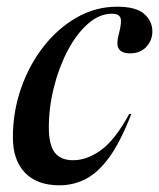

<svg xmlns="http://www.w3.org/2000/svg" viewBox="-20 -543 476 574"><path d="M315 -502Q277 -502 242.8 -471.8Q208.5 -441.5 182.2 -391.5Q156 -341.5 141 -281.5Q126 -221.5 126 -161.5Q126 -109.5 143.8 -86.8Q161.5 -64 198.5 -64Q240 -64 282 -94.2Q324 -124.5 366.5 -202.5L372.5 -202Q340.5 -119.5 307 -73.2Q273.5 -27 236.5 -8Q199.5 11 158 11Q90.5 11 54.5 -26.8Q18.5 -64.5 18.5 -132.5Q18.5 -208.5 42.8 -278.5Q67 -348.5 110 -403.5Q153 -458.5 209.5 -490.8Q266 -523 330 -523Q386.5 -523 411 -501.5Q435.5 -480 435.5 -449Q435.5 -422.5 417.5 -403Q399.5 -383.5 369 -383.5Q344 -383.5 335.2 -397Q326.5 -410.5 336 -444.5Q345 -479 339.8 -490.5Q334.5 -502 315 -502Z"/></svg>

Font: Newsreader Display Medium
Style: Italic
Weight: 500
Italic angle: -17°
Designer: Hugues Gentile
Foundry: Production Type
Version: Version 1.001